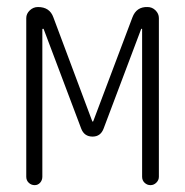

<svg xmlns="http://www.w3.org/2000/svg" viewBox="-20 -540 540 560"><path d="M56.6 -24.4V-487.3Q56.6 -500 66.9 -509.8Q77.1 -519.5 90.8 -519.5Q125 -519.5 135.7 -489.3L249 -186.5Q249 -185.5 250 -185.5Q252 -185.5 252 -186.5L366.2 -489.3Q377.9 -520.5 410.2 -519.5Q423.8 -519.5 433.6 -509.8Q443.4 -500 443.4 -487.3V-24.4Q443.4 -14.6 436 -7.3Q428.7 0 418.9 0Q409.2 0 401.9 -6.8Q394.5 -13.7 394.5 -24.4V-455.1Q394.5 -456.1 393.6 -456.1Q391.6 -456.1 391.6 -455.1L282.2 -165Q273.4 -141.6 250 -141.6Q225.6 -141.6 216.8 -165L107.4 -455.1Q107.4 -456.1 105.5 -456.1Q104.5 -456.1 103.5 -455.1V-24.4Q103.5 -14.6 97.2 -7.3Q90.8 0 81.1 0Q71.3 0 64 -6.8Q56.6 -13.7 56.6 -24.4Z"/></svg>

Font: Rounded-X Mgen+ 1m light
Style: Regular
Weight: 200
Designer: [Source Han Sans]
Ryoko NISHIZUKA  (kana & ideographs); Paul D. Hunt (Latin, Greek & Cyrillic); Wenlong ZHANG  (bopomofo
Version: Version 1.059.20150602